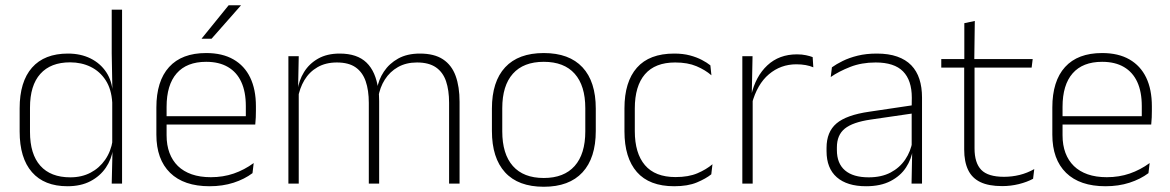

<svg xmlns="http://www.w3.org/2000/svg" viewBox="-20 -701 4466 733"><path d="M237.5 10Q149 10 102 -43.8Q55 -97.5 55 -199V-287.5Q55 -389 102.2 -442.8Q149.5 -496.5 239.5 -496.5Q288 -496.5 325.8 -477.8Q363.5 -459 385.8 -425.2Q408 -391.5 410.5 -345.5H423.5L408.5 -309.5Q405.5 -360.5 383.5 -394.5Q361.5 -428.5 326.2 -445.8Q291 -463 247.5 -463Q173.5 -463 134 -419Q94.5 -375 94.5 -290V-197.5Q94.5 -112.5 134 -68.2Q173.5 -24 248.5 -24Q292 -24 325.8 -41.8Q359.5 -59.5 381.5 -91.2Q403.5 -123 410 -164.5L423 -132.5H411.5Q406 -93 384 -60.8Q362 -28.5 325.2 -9.2Q288.5 10 237.5 10ZM406.5 0 409.5 -126.5 408.5 -140V-347L409 -359L406.5 -497.5V-664H446V0Z M780 10Q682 10 629.5 -41.2Q577 -92.5 577 -187V-290.5Q577 -391.5 625.5 -445Q674 -498.5 767 -498.5Q829 -498.5 871.2 -474.2Q913.5 -450 935.2 -404.8Q957 -359.5 957 -295.5V-278Q957 -265.5 956.5 -252.8Q956 -240 954.5 -225.5H918Q918.5 -245.5 918.5 -263.2Q918.5 -281 918.5 -296Q918.5 -350.5 901.2 -388Q884 -425.5 850.2 -445.2Q816.5 -465 767 -465Q693 -465 654.5 -421Q616 -377 616 -293V-245V-239V-184.5Q616 -147 627 -117.5Q638 -88 659.2 -67.2Q680.5 -46.5 712 -35.5Q743.5 -24.5 785 -24.5Q832 -24.5 872.5 -38.5Q913 -52.5 948.5 -78.5L944 -40Q913.5 -17 871.8 -3.5Q830 10 780 10ZM597 -225.5V-257.5H944.5V-225.5ZM853 -681H899.5V-680L787.5 -553H750V-554Z M1694.5 0V-308.5Q1694.5 -356.5 1682.8 -391Q1671 -425.5 1644 -444Q1617 -462.5 1572 -462.5Q1530.5 -462.5 1499.5 -445Q1468.5 -427.5 1449.2 -397.2Q1430 -367 1424 -328.5L1412.5 -361.5H1419.5Q1425 -396.5 1445.5 -427.5Q1466 -458.5 1500.2 -477.5Q1534.5 -496.5 1583 -496.5Q1638 -496.5 1671.2 -474.5Q1704.5 -452.5 1719.5 -411.2Q1734.5 -370 1734.5 -312V0ZM1081 0V-486.5H1120.5L1118 -362L1120.5 -360.5V0ZM1388 0V-308Q1388 -356.5 1376 -391Q1364 -425.5 1337.5 -444Q1311 -462.5 1266 -462.5Q1223.5 -462.5 1192.2 -444.5Q1161 -426.5 1142.2 -395.2Q1123.5 -364 1117 -324L1105 -356H1116Q1121 -394 1140.8 -426Q1160.5 -458 1194.5 -477.2Q1228.5 -496.5 1277 -496.5Q1343.5 -496.5 1379.2 -462Q1415 -427.5 1424 -359.5Q1426 -348.5 1426.8 -337.5Q1427.5 -326.5 1427.5 -315V0Z M2056 12Q1958.5 12 1908.2 -43Q1858 -98 1858 -201V-286.5Q1858 -389.5 1908.5 -444Q1959 -498.5 2056 -498.5Q2153 -498.5 2203.8 -444Q2254.5 -389.5 2254.5 -286.5V-201Q2254.5 -98 2203.8 -43Q2153 12 2056 12ZM2056 -21.5Q2133 -21.5 2173.8 -67.2Q2214.5 -113 2214.5 -199.5V-288Q2214.5 -374 2174 -419.5Q2133.5 -465 2056 -465Q1978.5 -465 1938 -419.5Q1897.5 -374 1897.5 -288V-199.5Q1897.5 -113 1938 -67.2Q1978.5 -21.5 2056 -21.5Z M2554 10Q2459 10 2411.5 -44.2Q2364 -98.5 2364 -199.5V-287.5Q2364 -388.5 2411.5 -442.5Q2459 -496.5 2554 -496.5Q2587.5 -496.5 2613.8 -489.5Q2640 -482.5 2659.5 -472.2Q2679 -462 2692 -451.5L2696 -413.5Q2672.5 -434 2639 -448.2Q2605.5 -462.5 2557.5 -462.5Q2481 -462.5 2442.2 -417.5Q2403.5 -372.5 2403.5 -287V-200.5Q2403.5 -116 2442.2 -70.5Q2481 -25 2559 -25Q2608.5 -25 2642.5 -39.5Q2676.5 -54 2700 -74L2695.5 -35.5Q2675 -19 2640.5 -4.5Q2606 10 2554 10Z M2850.5 -305 2837.5 -334 2848 -337.5Q2864.5 -409.5 2909.5 -451.5Q2954.5 -493.5 3022.5 -493.5Q3042 -493.5 3057 -490.2Q3072 -487 3082.5 -483L3085 -444Q3072.5 -449.5 3056 -452.5Q3039.5 -455.5 3020 -455.5Q2960.5 -455.5 2915.5 -417.5Q2870.5 -379.5 2850.5 -305ZM2814 0V-486.5H2853L2850 -338L2853.5 -334.5V0Z M3460 0 3462.5 -125 3460.5 -131.5V-290L3461 -328Q3461 -394.5 3427.5 -428.5Q3394 -462.5 3323 -462.5Q3269 -462.5 3225.8 -445.5Q3182.5 -428.5 3151.5 -407L3156 -444Q3172.5 -456 3197.2 -468.2Q3222 -480.5 3254.5 -488.5Q3287 -496.5 3327.5 -496.5Q3372.5 -496.5 3405.2 -485Q3438 -473.5 3459 -451.8Q3480 -430 3490 -399Q3500 -368 3500 -328.5V0ZM3286.5 10Q3214 10 3174.8 -24.2Q3135.5 -58.5 3135.5 -124V-136.5Q3135.5 -197.5 3173.5 -229.8Q3211.5 -262 3298.5 -274.5L3470 -300L3472 -269L3304 -244.5Q3235.5 -234.5 3205.2 -210Q3175 -185.5 3175 -138.5V-128Q3175 -77 3206 -50.5Q3237 -24 3296.5 -24Q3345 -24 3379.8 -42.2Q3414.5 -60.5 3435.8 -91.8Q3457 -123 3463.5 -162L3474 -131H3465Q3460 -94 3439 -61.8Q3418 -29.5 3380 -9.8Q3342 10 3286.5 10Z M3806 9.5Q3754.5 9.5 3722.8 -5.8Q3691 -21 3676 -52.2Q3661 -83.5 3661 -130.5V-459H3700.5V-134.5Q3700.5 -79 3726.2 -52.5Q3752 -26 3813 -26Q3843.5 -26 3872.8 -33.2Q3902 -40.5 3928.5 -55.5L3924 -18.5Q3901 -6 3869.8 1.8Q3838.5 9.5 3806 9.5ZM3573.5 -443V-475.5H3922.5L3918.5 -443ZM3661.5 -469.5V-612.5L3701.5 -621L3699.5 -469.5Z M4200.5 10Q4102.5 10 4050 -41.2Q3997.5 -92.5 3997.5 -187V-290.5Q3997.5 -391.5 4046 -445Q4094.5 -498.5 4187.5 -498.5Q4249.5 -498.5 4291.8 -474.2Q4334 -450 4355.8 -404.8Q4377.5 -359.5 4377.5 -295.5V-278Q4377.5 -265.5 4377 -252.8Q4376.5 -240 4375 -225.5H4338.5Q4339 -245.5 4339 -263.2Q4339 -281 4339 -296Q4339 -350.5 4321.8 -388Q4304.5 -425.5 4270.8 -445.2Q4237 -465 4187.5 -465Q4113.5 -465 4075 -421Q4036.5 -377 4036.5 -293V-245V-239V-184.5Q4036.5 -147 4047.5 -117.5Q4058.5 -88 4079.8 -67.2Q4101 -46.5 4132.5 -35.5Q4164 -24.5 4205.5 -24.5Q4252.5 -24.5 4293 -38.5Q4333.5 -52.5 4369 -78.5L4364.5 -40Q4334 -17 4292.2 -3.5Q4250.5 10 4200.5 10ZM4017.5 -225.5V-257.5H4365V-225.5Z"/></svg>

Font: Anek Telugu ExtraLight
Style: Regular
Weight: 250
Version: Version 1.003